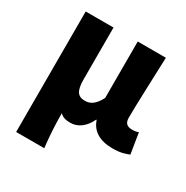

<svg xmlns="http://www.w3.org/2000/svg" viewBox="-174 -716 1033 1064"><g transform="rotate(30 342.0 -183.5)"><path d="M72 202H252C243 124 240 66 239 -15C257 4 280 8 306 8C354 8 396 -23 422 -79H425C445 -18 498 14 579 14C629 14 657 5 683 -6L662 -137C649 -132 635 -130 625 -130C592 -130 573 -141 573 -179C573 -269 581 -439 585 -569H405V-208C379 -158 352 -138 315 -138C270 -138 250 -162 250 -239V-569H72Z"/></g></svg>

Font: Noto Sans JP Black
Style: Regular
Weight: 900
Designer: Ryoko NISHIZUKA 西塚涼子 (kana, bopomofo & ideographs); Paul D. Hunt (Latin, Greek & Cyrillic); Sandoll Communications 산돌커뮤니
Foundry: Adobe
Version: Version 2.002;hotconv 1.0.116;makeotfexe 2.5.65601